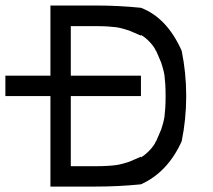

<svg xmlns="http://www.w3.org/2000/svg" viewBox="-49 -687 784 707"><path d="M470 -107.5Q485 -115.8 502.1 -133.8Q519.2 -151.7 525 -166.7H525.8Q528.3 -172.5 535.4 -188.8Q542.5 -205 544.6 -210.4Q546.7 -215.8 550.8 -230.8Q555 -245.8 556.7 -257.5Q558.3 -269.2 559.6 -289.2Q560.8 -309.2 560.8 -333.3Q560.8 -357.5 559.6 -377.5Q558.3 -397.5 556.7 -409.2Q555 -420.8 550.8 -435.8Q546.7 -450.8 544.6 -456.2Q542.5 -461.7 535.4 -477.9Q528.3 -494.2 525.8 -500H525Q519.2 -514.2 502.5 -532.1Q485.8 -550 470 -558.3V-555.8Q464.2 -558.3 447.9 -565.4Q431.7 -572.5 426.2 -574.6Q420.8 -576.7 405.8 -580.8Q390.8 -585 379.2 -586.7Q367.5 -588.3 347.5 -589.6Q327.5 -590.8 303.3 -590.8H211.7V-408.3H470V-333.3H211.7V-75H303.3Q327.5 -75 347.5 -76.2Q367.5 -77.5 379.2 -79.2Q390.8 -80.8 405.8 -85Q420.8 -89.2 426.2 -91.2Q431.7 -93.3 447.9 -100.4Q464.2 -107.5 470 -110ZM470 -8.3Q388.3 0 303.3 0H136.7V-333.3H-29.2V-408.3H136.7V-666.7H303.3Q388.3 -666.7 470 -658.3Q565.8 -621.7 620 -500Q636.7 -418.3 636.7 -333.3Q636.7 -248.3 620 -166.7Q568.3 -52.5 470 -8.3Z"/></svg>

Font: 0xA000
Style: Regular
Weight: 400
Version: Version 0.1